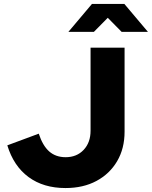

<svg xmlns="http://www.w3.org/2000/svg" viewBox="-20 -941 768 971"><path d="M311 10Q200 10 124.5 -45.5Q49 -101 17 -206L176 -265Q196 -204 229 -175Q262 -146 312 -146Q368 -146 403 -183Q438 -220 438 -280V-700H610V-275Q610 -190 572.5 -126Q535 -62 468 -26Q401 10 311 10ZM595 -780 525 -851 455 -780H326L445 -921H609L728 -780Z"/></svg>

Font: Red Hat Display Black
Style: Regular
Weight: 900
Designer: Pentagram, MCKL
Foundry: Pentagram, MCKL
Version: Version 1.023; ttfautohint (v1.8.3)